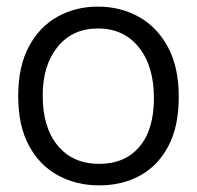

<svg xmlns="http://www.w3.org/2000/svg" viewBox="-20 -547 595 580"><path d="M280 13Q211 13 155.5 -17Q100 -47 67.5 -107Q35 -167 35 -257Q35 -346 67 -406Q99 -466 153.5 -496.5Q208 -527 276 -527Q344 -527 399.5 -496Q455 -465 487.5 -404.5Q520 -344 520 -254Q520 -164 488 -104.5Q456 -45 402 -16Q348 13 280 13ZM280 -52Q357 -52 401 -103.5Q445 -155 445 -251Q445 -347 399.5 -404Q354 -461 276 -461Q199 -461 154 -405.5Q109 -350 109 -258Q109 -162 154.5 -107Q200 -52 280 -52Z"/></svg>

Font: Bricolage Grotesque 48pt Light
Style: Regular
Weight: 300
Designer: Mathieu Triay
Foundry: Atelier Triay
Version: Version 1.000; ttfautohint (v1.8.4.7-5d5b);gftools[0.9.32]